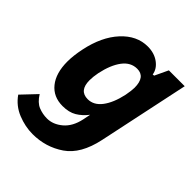

<svg xmlns="http://www.w3.org/2000/svg" viewBox="-235 -642 950 950"><g transform="rotate(45 239.5 -167.0)"><path d="M516 -512 415 -35Q389 88 316 138Q243 188 151 188Q99 188 47 167Q-5 146 -37 100L36 23Q59 60 87.5 71.5Q116 83 147 83Q189 83 226.5 51.5Q264 20 277 -41L285 -81Q261 -50 231.5 -32.5Q202 -15 158 -15Q93 -15 56 -61Q19 -107 19 -188Q19 -229 30 -282Q53 -393 112.5 -457.5Q172 -522 248 -522Q294 -522 326 -498.5Q358 -475 363 -441L372 -442L405 -512ZM346 -331Q346 -407 289 -407Q244 -407 213.5 -366.5Q183 -326 168 -255Q162 -224 162 -200Q162 -127 222 -127Q264 -127 294 -166.5Q324 -206 339 -275Q346 -312 346 -331Z"/></g></svg>

Font: Decalotype
Style: Bold Italic
Weight: 700
Italic angle: -12°
Designer: Alfredo Marco Pradil
Foundry: Alfredo Marco Pradil
Version: Version 1.0